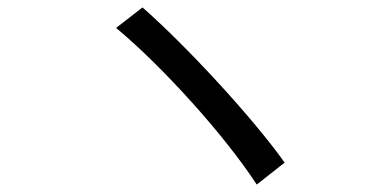

<svg xmlns="http://www.w3.org/2000/svg" viewBox="-20 -601 1040 516"><path d="M363 -581 292 -526C418 -421 584 -237 670 -105L745 -164C656 -289 477 -481 363 -581Z"/></svg>

Font: Noto Sans CJK KR Regular
Style: Regular
Weight: 400
Designer: Ryoko NISHIZUKA (kana & ideographs); Paul D. Hunt (Latin, Greek & Cyrillic); Wenlong ZHANG (bopomofo); Sandoll Communica
Foundry: Adobe Systems Incorporated
Version: Version 1.004;PS 1.004;hotconv 1.0.82;makeotf.lib2.5.63406